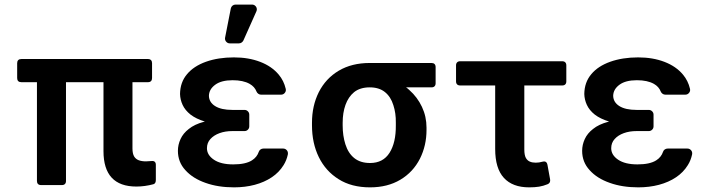

<svg xmlns="http://www.w3.org/2000/svg" viewBox="-20 -801 3059 831"><path d="M427.9 -147V-445.3H265.6V-17.8Q265.6 -9.2 261 -4.6Q256.4 0 247.9 0H157.7Q149.1 0 144.5 -4.6Q139.9 -9.2 139.9 -17.8V-445.3H72.1Q63.6 -445.3 58.9 -449.9Q54.3 -454.5 54.3 -463.1V-527.7Q54.3 -536.2 58.9 -540.8Q63.6 -545.5 72.1 -545.5H620.4Q628.9 -545.5 633.5 -540.8Q638.1 -536.2 638.1 -527.7V-463.1Q638.1 -454.5 633.5 -449.9Q628.9 -445.3 620.4 -445.3H553.3V-158.7Q553.3 -136 560.7 -123.6Q567.8 -112.2 580.6 -107.4Q593.4 -102.6 611.9 -102.6Q620.7 -102.6 635.7 -104Q644.9 -105.1 649.7 -100.9Q654.5 -96.6 654.5 -87.7V-22Q654.5 -6.4 643.8 -3.6Q606.5 6.4 570.3 6.4Q427.9 6.4 427.9 -147Z M869.3 -9.6Q814.3 -28.8 782.3 -64.6Q750 -99.4 750 -148.4Q750 -174.4 761.4 -199.2Q772.7 -224.1 797.2 -242.9Q821.7 -262.8 862.2 -273.8L866.8 -274.9Q828.5 -286.6 804.7 -305Q780.9 -323.9 770.2 -347.3Q759.9 -369.7 759.2 -394.2Q759.9 -445 789.4 -479.8Q818.2 -514.6 871.4 -533.7Q924.7 -552.6 992.2 -552.6Q1055.8 -552.6 1105.8 -533.4Q1156.2 -514.2 1186.4 -478Q1208.5 -451.7 1216.6 -416.9Q1217.3 -413.4 1217.3 -411.9Q1217.3 -403.8 1211.3 -397.5Q1205.3 -391.3 1196.4 -391.3H1109.7Q1103.3 -391.3 1098 -395.1Q1092.7 -398.8 1090.2 -404.8Q1082 -425.8 1060.7 -437.9Q1032.7 -453.8 986.9 -453.8Q937.9 -453.8 911.6 -434.3Q884.9 -414.8 884.2 -386.4Q884.9 -358.3 910.9 -342Q937.1 -325.3 985.8 -325.3H1038.4Q1046.9 -325.3 1052.9 -319.2Q1058.9 -313.2 1058.9 -304.7V-254.3Q1058.9 -245.7 1052.9 -239.7Q1046.9 -233.7 1038.4 -233.7H985.8Q954.9 -233.7 930.4 -224.8Q905.2 -215.6 890.6 -199.2Q875.7 -182.9 875.7 -159.4Q875.7 -130 905.9 -109.7Q935.7 -89.5 989.3 -89.5Q1043 -89.5 1070.3 -106.9Q1092.3 -120.7 1100.1 -144.2Q1102.3 -150.6 1107.8 -154.3Q1113.3 -158 1120 -158H1205.6Q1214.1 -158 1220.2 -152Q1226.2 -146 1226.2 -137.4Q1226.2 -134.2 1225.9 -132.8Q1220.5 -107.2 1207.4 -86.3Q1187.9 -54.7 1156.2 -33.7Q1124.6 -12.4 1082.4 -1.1Q1040.8 9.9 992.9 9.9Q923.7 9.9 869.3 -9.6ZM953.8 -634.2Q953.8 -625.7 959.9 -619.5Q965.9 -613.3 974.4 -613.3H1014.2Q1020.2 -613.3 1025.4 -616.7Q1030.5 -620 1033.4 -625.7L1089.8 -752.1Q1091.6 -756.7 1091.6 -760.3Q1091.6 -768.8 1085.6 -775Q1079.5 -781.2 1070.7 -781.2H999.3Q991.8 -781.2 986.2 -776.5Q980.5 -771.7 979 -764.6L954.2 -638.1Q953.8 -636.7 953.8 -634.2Z M1445.3 -25.6Q1389.6 -60.4 1359.9 -120.9Q1330.3 -181.5 1330.3 -258.5V-269.9Q1330.3 -343 1359.7 -402Q1389.9 -461.6 1446.2 -495Q1502.5 -528.4 1580.3 -528.4H1847.7Q1856.2 -528.4 1860.8 -523.8Q1865.4 -519.2 1865.4 -510.7V-440.7Q1865.4 -432.2 1860.8 -427.6Q1856.2 -422.9 1847.7 -422.9H1737.6Q1744.3 -418.3 1751.8 -411.2Q1786.6 -380.3 1806.3 -338.4Q1826 -296.5 1826 -248.6V-238.6Q1826 -171.2 1797.6 -114.3Q1768.1 -56.1 1712.7 -23.1Q1657.3 9.9 1581.7 9.9Q1501.1 9.9 1445.3 -25.6ZM1474.8 -176.8Q1486.9 -138.1 1513.3 -116.8Q1539.8 -95.5 1581.7 -95.5Q1638.1 -95.5 1666 -139.7Q1693.9 -183.9 1693.2 -258.5V-269.9Q1693.9 -311.1 1682.5 -345.9Q1671.2 -382.5 1645.8 -402.7Q1620.4 -422.9 1580.3 -422.9Q1538.4 -422.9 1512.4 -402Q1487.6 -381.4 1475.3 -347.1Q1463.1 -312.9 1463.1 -269.9V-258.5Q1463.1 -213.8 1474.8 -176.8Z M2123.2 -156.2V-431.1H1971.6Q1963.1 -431.1 1958.5 -435.7Q1953.8 -440.3 1953.8 -448.9V-518.1Q1953.8 -526.6 1958.5 -531.2Q1963.1 -535.9 1971.6 -535.9H2413.4Q2421.9 -535.9 2426.5 -531.2Q2431.1 -526.6 2431.1 -518.1V-448.9Q2431.1 -440.3 2426.5 -435.7Q2421.9 -431.1 2413.4 -431.1H2249.3V-154.1Q2249.3 -129.6 2256 -117.5Q2262.4 -106.2 2273.1 -101.6Q2283.7 -96.9 2298.7 -96.9Q2313.6 -96.9 2328.1 -101.2Q2332 -102.3 2334.9 -102.3Q2346.6 -102.3 2349.4 -88.1L2360.8 -25.2Q2361.2 -23.4 2361.2 -19.9Q2361.2 -8.2 2349.8 -3.6Q2331.7 3.9 2313.2 6.9Q2294.7 9.9 2270.2 9.9Q2198.5 9.9 2160.9 -31.1Q2123.2 -72.1 2123.2 -156.2Z M2619 -9.6Q2563.9 -28.8 2532 -64.6Q2499.6 -99.4 2499.6 -148.4Q2499.6 -174.4 2511 -199.2Q2522.4 -224.1 2546.9 -242.9Q2571.4 -262.8 2611.9 -273.8L2616.5 -274.9Q2578.1 -286.6 2554.3 -305Q2530.5 -323.9 2519.9 -347.3Q2509.6 -369.7 2508.9 -394.2Q2509.6 -445 2539.1 -479.8Q2567.8 -514.6 2621.1 -533.7Q2674.4 -552.6 2741.8 -552.6Q2805.4 -552.6 2855.5 -533.4Q2905.9 -514.2 2936.1 -478Q2958.1 -451.7 2966.3 -416.9Q2967 -413.4 2967 -411.9Q2967 -403.8 2960.9 -397.5Q2954.9 -391.3 2946 -391.3H2859.4Q2853 -391.3 2847.7 -395.1Q2842.3 -398.8 2839.8 -404.8Q2831.7 -425.8 2810.4 -437.9Q2782.3 -453.8 2736.5 -453.8Q2687.5 -453.8 2661.2 -434.3Q2634.6 -414.8 2633.9 -386.4Q2634.6 -358.3 2660.5 -342Q2686.8 -325.3 2735.4 -325.3H2788Q2796.5 -325.3 2802.6 -319.2Q2808.6 -313.2 2808.6 -304.7V-254.3Q2808.6 -245.7 2802.6 -239.7Q2796.5 -233.7 2788 -233.7H2735.4Q2704.5 -233.7 2680 -224.8Q2654.8 -215.6 2640.3 -199.2Q2625.4 -182.9 2625.4 -159.4Q2625.4 -130 2655.5 -109.7Q2685.4 -89.5 2739 -89.5Q2792.6 -89.5 2820 -106.9Q2842 -120.7 2849.8 -144.2Q2851.9 -150.6 2857.4 -154.3Q2862.9 -158 2869.7 -158H2955.3Q2963.8 -158 2969.8 -152Q2975.9 -146 2975.9 -137.4Q2975.9 -134.2 2975.5 -132.8Q2970.2 -107.2 2957 -86.3Q2937.5 -54.7 2905.9 -33.7Q2874.3 -12.4 2832 -1.1Q2790.5 9.9 2742.5 9.9Q2673.3 9.9 2619 -9.6Z"/></svg>

Font: DeltaSans SemiBold
Style: Regular
Weight: 600
Designer: Rasmus Andersson
Foundry: rsms
Version: Version 3.012